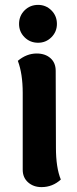

<svg xmlns="http://www.w3.org/2000/svg" viewBox="-20 -751 314 786"><path d="M136 -576Q103 -576 80.5 -598.5Q58 -621 58 -653Q58 -686 80.5 -708.5Q103 -731 136 -731Q168 -731 190.5 -708.5Q213 -686 213 -653Q213 -621 190.5 -598.5Q168 -576 136 -576ZM209 -146Q209 -65 229 -16Q195 15 150 15Q117 15 95 -4.5Q73 -24 73 -56V-371Q73 -449 53 -502Q89 -532 130 -532Q165 -532 186.5 -513Q208 -494 208 -461Z"/></svg>

Font: Arima Koshi Bold
Style: Regular
Weight: 700
Designer: Joana Correia and Natanael Gama
Foundry: NDISCOVER
Version: Version 1.019;PS 001.019;hotconv 1.0.88;makeotf.lib2.5.64775